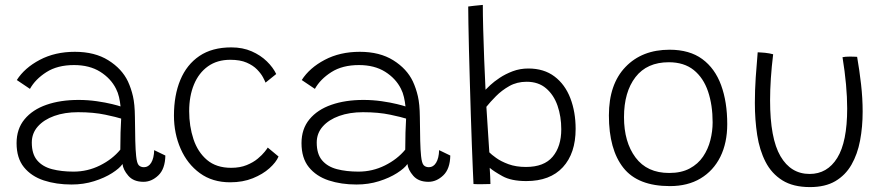

<svg xmlns="http://www.w3.org/2000/svg" viewBox="-20 -740 3623 782"><path d="M271.5 11.5Q209 11.5 158.2 -5.2Q107.5 -22 77.5 -59Q47.5 -96 47.5 -157Q47.5 -215 80 -254.2Q112.5 -293.5 169.2 -313.2Q226 -333 300 -333Q337.5 -333 374 -327.8Q410.5 -322.5 436.8 -316Q463 -309.5 471 -306.5Q469 -326 464.8 -344.5Q460.5 -363 452.5 -378.5Q431.5 -420.5 388 -447.8Q344.5 -475 281.5 -475Q214 -475 169 -446.2Q124 -417.5 102 -378L48.5 -414Q80 -463.5 142 -496.2Q204 -529 285 -529Q366 -529 421.2 -494.5Q476.5 -460 501 -408.5Q514 -380.5 521.5 -348Q529 -315.5 529.5 -264Q530 -204.5 531 -166.2Q532 -128 534.5 -104.5Q537.5 -75 545.2 -67Q553 -59 566.5 -59Q584.5 -59 595.8 -77.2Q607 -95.5 608 -128.5L653.5 -106.5Q652.5 -52 625 -25.8Q597.5 0.5 564.5 0.5Q524 0.5 502.8 -24Q481.5 -48.5 479 -72Q467 -54.5 436.5 -35Q406 -15.5 363.2 -2Q320.5 11.5 271.5 11.5ZM279.5 -41Q336.5 -41 387.2 -66.2Q438 -91.5 470 -130.5Q470 -171 471 -200.8Q472 -230.5 473.5 -257Q457 -262.5 409 -272.8Q361 -283 298 -283Q243.5 -283 201 -267.8Q158.5 -252.5 134 -224.8Q109.5 -197 109.5 -159.5Q109.5 -112.5 131.5 -86.8Q153.5 -61 192 -51Q230.5 -41 279.5 -41Z M1114.5 -102.5Q1104.5 -79 1077.5 -54.8Q1050.5 -30.5 1009.8 -14Q969 2.5 917.5 2.5Q845 2.5 794 -34.8Q743 -72 715.8 -134Q688.5 -196 688.5 -269.5Q688.5 -352 714.5 -414.5Q740.5 -477 792.2 -512Q844 -547 922 -547Q968.5 -547 1005 -531Q1041.5 -515 1067 -490Q1092.5 -465 1105 -438.5L1061.5 -403.5Q1059 -410.5 1051 -425.5Q1043 -440.5 1027 -457Q1011 -473.5 984.5 -485Q958 -496.5 918 -496.5Q864.5 -496.5 827 -469.8Q789.5 -443 770 -395.8Q750.5 -348.5 750.5 -287.5Q750.5 -226 768 -173.2Q785.5 -120.5 823.2 -88.5Q861 -56.5 921.5 -56.5Q957.5 -56.5 984.5 -67.5Q1011.5 -78.5 1029.8 -93.8Q1048 -109 1058.2 -122Q1068.5 -135 1070.5 -139Z M1432 11.5Q1369.5 11.5 1318.8 -5.2Q1268 -22 1238 -59Q1208 -96 1208 -157Q1208 -215 1240.5 -254.2Q1273 -293.5 1329.8 -313.2Q1386.5 -333 1460.5 -333Q1498 -333 1534.5 -327.8Q1571 -322.5 1597.2 -316Q1623.5 -309.5 1631.5 -306.5Q1629.5 -326 1625.2 -344.5Q1621 -363 1613 -378.5Q1592 -420.5 1548.5 -447.8Q1505 -475 1442 -475Q1374.5 -475 1329.5 -446.2Q1284.5 -417.5 1262.5 -378L1209 -414Q1240.5 -463.5 1302.5 -496.2Q1364.5 -529 1445.5 -529Q1526.5 -529 1581.8 -494.5Q1637 -460 1661.5 -408.5Q1674.5 -380.5 1682 -348Q1689.5 -315.5 1690 -264Q1690.5 -204.5 1691.5 -166.2Q1692.5 -128 1695 -104.5Q1698 -75 1705.8 -67Q1713.5 -59 1727 -59Q1745 -59 1756.2 -77.2Q1767.5 -95.5 1768.5 -128.5L1814 -106.5Q1813 -52 1785.5 -25.8Q1758 0.5 1725 0.5Q1684.5 0.5 1663.2 -24Q1642 -48.5 1639.5 -72Q1627.5 -54.5 1597 -35Q1566.5 -15.5 1523.8 -2Q1481 11.5 1432 11.5ZM1440 -41Q1497 -41 1547.8 -66.2Q1598.5 -91.5 1630.5 -130.5Q1630.5 -171 1631.5 -200.8Q1632.5 -230.5 1634 -257Q1617.5 -262.5 1569.5 -272.8Q1521.5 -283 1458.5 -283Q1404 -283 1361.5 -267.8Q1319 -252.5 1294.5 -224.8Q1270 -197 1270 -159.5Q1270 -112.5 1292 -86.8Q1314 -61 1352.5 -51Q1391 -41 1440 -41Z M1908.5 9.5Q1907.5 -8 1905.8 -50Q1904 -92 1901.8 -150.5Q1899.5 -209 1897.5 -275.8Q1895.5 -342.5 1893.5 -410.2Q1891.5 -478 1890 -538.5Q1888.5 -599 1887.8 -645Q1887 -691 1887 -713.5Q1893.5 -714.5 1911.5 -716.5Q1929.5 -718.5 1946.5 -720Q1946.5 -680.5 1948 -622.2Q1949.5 -564 1952 -499.2Q1954.5 -434.5 1957.5 -374.5Q1962 -379.5 1977 -393.5Q1992 -407.5 2015.2 -423Q2038.5 -438.5 2068.2 -449.8Q2098 -461 2132 -461Q2195.5 -461 2238.5 -428.5Q2281.5 -396 2303 -340Q2324.5 -284 2324.5 -215Q2324.5 -115.5 2272.5 -59Q2220.5 -2.5 2123.5 -2.5Q2062.5 -2.5 2026.5 -22.5Q1990.5 -42.5 1974.5 -56.5Q1975.5 -42 1976.5 -21.5Q1977.5 -1 1977.5 9.5Q1965.5 10 1943.2 10.2Q1921 10.5 1908.5 9.5ZM1973 -119.5Q1981 -111 2000.8 -96.8Q2020.5 -82.5 2051.2 -71.2Q2082 -60 2122 -60Q2196 -60 2231 -101.8Q2266 -143.5 2266 -213.5Q2266 -265.5 2250.8 -309.5Q2235.5 -353.5 2204.2 -380.2Q2173 -407 2125 -407Q2085.5 -407 2054.5 -389.5Q2023.5 -372 2000 -348.2Q1976.5 -324.5 1961 -305Q1961.5 -297.5 1963.2 -270.8Q1965 -244 1967 -211.5Q1969 -179 1970.8 -152.8Q1972.5 -126.5 1973 -119.5Z M2708.5 18Q2578 18 2519 -56.5Q2460 -131 2460 -270Q2460 -397 2527.5 -467.2Q2595 -537.5 2707 -537.5Q2788.5 -537.5 2840.2 -499.5Q2892 -461.5 2917 -393.2Q2942 -325 2942 -234.5Q2942 -158 2913.8 -101.2Q2885.5 -44.5 2833.2 -13.2Q2781 18 2708.5 18ZM2705.5 -35.5Q2755 -35.5 2789 -53.8Q2823 -72 2843.5 -102.2Q2864 -132.5 2873.2 -169Q2882.5 -205.5 2882.5 -241.5Q2882.5 -312 2863.8 -367.5Q2845 -423 2805.5 -454.8Q2766 -486.5 2704 -486.5Q2615 -486.5 2568.2 -425.8Q2521.5 -365 2521.5 -263Q2521.5 -161.5 2568.5 -98.5Q2615.5 -35.5 2705.5 -35.5Z M3411.5 -507Q3422.5 -509.5 3441 -509.5Q3448.5 -509.5 3457.5 -509.2Q3466.5 -509 3471 -508.5Q3480.5 -454 3487 -397Q3493.5 -340 3493.5 -285.5Q3493.5 -223 3483 -167.5Q3472.5 -112 3448 -69.2Q3423.5 -26.5 3382.2 -2.2Q3341 22 3279 22Q3210.5 22 3166.5 -5.5Q3122.5 -33 3098 -80.8Q3073.5 -128.5 3064 -190.2Q3054.5 -252 3054.5 -321Q3054.5 -372 3058 -424.5Q3061.5 -477 3066 -527Q3071 -527 3079.8 -526.2Q3088.5 -525.5 3096 -525Q3105 -524 3113.5 -522.5Q3122 -521 3129 -519Q3116.5 -416.5 3116.5 -331Q3116.5 -176 3158.8 -103.8Q3201 -31.5 3277.5 -31.5Q3349.5 -31.5 3390 -96.8Q3430.5 -162 3430.5 -298Q3430.5 -390 3411.5 -507Z"/></svg>

Font: Grandstander ExtraLight
Style: Regular
Weight: 200
Designer: Tyler Finck
Foundry: Etcetera Type Co
Version: Version 1.200; ttfautohint (v1.8.3)